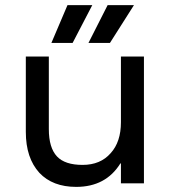

<svg xmlns="http://www.w3.org/2000/svg" viewBox="-20 -717 660 751"><path d="M543 0H453V-78H451Q394 14 278 14Q186 14 134 -41Q81 -99 81 -201V-496H171V-212Q171 -139 203 -105Q234 -72 303 -72Q373 -72 413 -118Q453 -162 453 -239V-496H543ZM326 -549 401 -697H504L410 -549ZM181 -549 244 -697H341L264 -549Z"/></svg>

Font: Rilu
Style: Bold
Weight: 500
Designer: Alí Sinisterra
Foundry: Alí Sinisterra
Version: ""